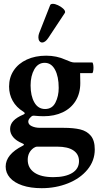

<svg xmlns="http://www.w3.org/2000/svg" viewBox="-20 -718 519 1011"><path d="M314.9 -44.9Q367.2 -44.9 402.1 -36.6Q437 -28.3 458 -3.4Q479 21.5 479 68.8Q479 128.4 440.7 175Q402.3 221.7 338.1 247.3Q273.9 272.9 199.7 272.9Q140.6 272.9 97.7 258.3Q54.7 243.7 32.2 217.8Q9.8 191.9 9.8 159.2Q9.8 95.2 99.1 49.8Q106 46.9 106 43Q106 40.5 98.1 37.1Q65.9 23.9 49.6 4.4Q33.2 -15.1 33.2 -38.6Q33.2 -63 50.5 -81.5Q67.9 -100.1 104 -115.2Q110.4 -118.2 110.4 -121.6Q110.4 -125 103 -129.9Q65.9 -152.8 46.9 -187Q27.8 -221.2 27.8 -262.2Q27.8 -310.1 52.2 -346.9Q76.7 -383.8 121.1 -404.3Q165.5 -424.8 223.1 -424.8Q278.3 -424.8 324.2 -403.8Q356.4 -389.2 369.1 -389.2H465.3Q468.3 -389.2 470.2 -380.9Q472.2 -372.6 472.2 -361.3Q472.2 -350.1 470.2 -341.6Q468.3 -333 465.3 -333H401.9Q402.8 -314.5 402.8 -280.8Q402.8 -226.6 378.4 -187Q354 -147.5 310.3 -126.7Q266.6 -106 210 -106Q186 -106 158.2 -108.9Q150.4 -108.9 147 -106Q137.7 -98.1 133.3 -91.6Q128.9 -85 128.9 -77.6Q128.9 -62 147.5 -53.5Q166 -44.9 190.9 -44.9ZM141.1 -268.1Q141.1 -213.4 160.9 -178.7Q180.7 -144 217.3 -144Q254.9 -144 272 -178Q289.1 -211.9 289.1 -254.9Q289.1 -315.4 269.5 -351.3Q250 -387.2 215.3 -387.2Q180.2 -387.2 160.6 -352.8Q141.1 -318.4 141.1 -268.1ZM396 130.4Q396 94.2 366.7 74.2Q337.4 54.2 280.8 54.2H176.8Q167 54.2 157.2 61Q126 83.5 126 123.5Q126 166.5 160.9 190.7Q195.8 214.8 260.7 214.8Q323.7 214.8 359.9 192.9Q396 170.9 396 130.4ZM233.9 -517.6Q226.1 -505.9 217.8 -500Q209.5 -494.1 202.1 -494.1Q193.4 -494.1 187.7 -501.7Q182.1 -509.3 182.1 -521.5Q182.1 -532.7 186 -543L243.7 -689.9Q246.1 -697.8 258.3 -697.8Q269.5 -697.8 284.9 -690.7Q300.3 -683.6 311.5 -673.6Q322.8 -663.6 322.8 -654.8Q322.8 -651.4 320.8 -648.9Z"/></svg>

Font: JuniusX
Style: Bold
Weight: 700
Designer: Peter S. Baker
Foundry: Briery Creek Software
Version: Version 1.004